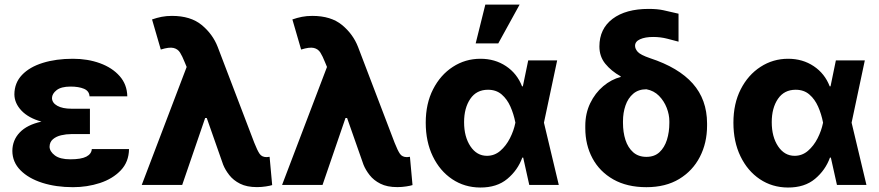

<svg xmlns="http://www.w3.org/2000/svg" viewBox="-20 -810 3852 841"><path d="M373.9 -286.2V-222.7H292.6Q269.9 -222.7 248 -217.5Q226.2 -212.4 211.8 -200.1Q197.4 -187.9 197.1 -166.9Q197.8 -146.3 220.3 -129.3Q242.9 -112.2 288 -112.2Q335.6 -112.2 358.1 -123.9Q380.7 -135.7 382.1 -157H545.1Q544.4 -100.9 508.9 -63.7Q473.4 -26.6 417.6 -8.3Q361.9 9.9 299.7 9.9Q225.5 9.9 165.3 -9.2Q105.1 -28.4 69.8 -64.1Q34.4 -99.8 34.1 -148.8Q34.4 -196.4 66.6 -229.9Q98.7 -263.5 161.6 -277.3Q104.8 -293 74 -325.5Q43.3 -358 43 -396.7Q43.3 -447.1 76.5 -481.9Q109.7 -516.7 167.6 -534.6Q225.5 -552.6 299.4 -552.6Q364.3 -552.6 418 -533Q471.6 -513.5 504.1 -476.7Q536.6 -440 537.6 -388.1H372.2Q370.7 -411.6 347.7 -421.2Q324.6 -430.8 289.1 -430.8Q247.9 -430.8 228 -415.1Q208.1 -399.5 207.7 -380.7Q208.1 -359.4 231 -346.6Q253.9 -333.8 292.6 -333.8H373.9Z M1105.5 9.6Q1061.1 9.6 1031.6 -5.3Q1002.1 -20.2 984.4 -43Q966.6 -65.7 957.4 -88.8L885.7 -293H878.6L778.1 0H600.9L797.6 -516.7L791.9 -530.5Q790.5 -533.7 788 -539.8Q778.8 -563.2 768.8 -579.4Q758.9 -595.5 739.9 -600Q720.9 -604.4 684.3 -593L646 -724.8Q666.9 -732.2 687.9 -736.3Q708.8 -740.4 733.3 -740.4Q815 -740.4 863.5 -700.5Q911.9 -660.5 933.6 -604.4L1093.8 -184.7Q1107.2 -150.6 1117.2 -136.2Q1127.1 -121.8 1147.7 -121.8Q1151.3 -121.8 1152.3 -122.2Q1153.4 -122.5 1160.9 -123.2L1172.2 0.7Q1163.7 3.6 1144.5 6.6Q1125.4 9.6 1105.5 9.6Z M1720.2 9.6Q1675.8 9.6 1646.3 -5.3Q1616.8 -20.2 1599.1 -43Q1581.3 -65.7 1572.1 -88.8L1500.4 -293H1493.3L1392.8 0H1215.6L1412.3 -516.7L1406.6 -530.5Q1405.2 -533.7 1402.7 -539.8Q1393.5 -563.2 1383.5 -579.4Q1373.6 -595.5 1354.6 -600Q1335.6 -604.4 1299 -593L1260.7 -724.8Q1281.6 -732.2 1302.6 -736.3Q1323.5 -740.4 1348 -740.4Q1429.7 -740.4 1478.2 -700.5Q1526.6 -660.5 1548.3 -604.4L1708.5 -184.7Q1721.9 -150.6 1731.9 -136.2Q1741.8 -121.8 1762.4 -121.8Q1766 -121.8 1767 -122.2Q1768.1 -122.5 1775.6 -123.2L1786.9 0.7Q1778.4 3.6 1759.2 6.6Q1740.1 9.6 1720.2 9.6Z M2083.5 11.4Q2014.6 11 1960.6 -25.2Q1906.6 -61.4 1875.7 -125.4Q1844.8 -189.3 1844.8 -272.7Q1844.8 -356.2 1877 -419Q1909.1 -481.9 1963.6 -517.2Q2018.1 -552.6 2084.5 -552.6Q2148.1 -552.6 2196.6 -520.2Q2245 -487.9 2266.7 -431.8H2270.2L2293.7 -545.5H2420.5L2362.6 -272.7L2427.6 0H2298.3L2271.7 -119.7H2267.8Q2247.9 -64.6 2202.2 -26.5Q2156.6 11.7 2083.5 11.4ZM2237.6 -272.7 2237.2 -274.1Q2230.1 -310.7 2215.7 -343.2Q2201.3 -375.7 2177.4 -396.3Q2153.4 -416.9 2117.5 -416.9Q2067.1 -416.9 2040 -377Q2012.8 -337 2012.8 -274.9Q2012.8 -210.6 2040.7 -169Q2068.5 -127.5 2112.9 -127.5Q2146 -127.5 2171.3 -149.3Q2196.7 -171.2 2213.6 -204.4Q2230.5 -237.6 2237.2 -271.3ZM2063.6 -620 2105.8 -789.8H2256L2162.6 -620Z M2605.5 -606.5Q2605.5 -683.9 2663.2 -727.5Q2720.9 -771 2821.4 -771Q2859.4 -771 2886.2 -765.1Q2913 -759.2 2952.1 -750V-627.5Q2933.2 -632.5 2903.4 -640.3Q2873.6 -648.1 2841.3 -648.1Q2805.8 -648.1 2783.7 -638.1Q2761.7 -628.2 2761.7 -609.4Q2761.7 -596.2 2773.4 -582.9Q2785.2 -569.6 2827.8 -555Q2952.1 -514.2 3014.4 -444.1Q3076.7 -373.9 3077.1 -269.9V-259.9Q3077.1 -183.9 3045.6 -122.9Q3014.2 -61.8 2954.9 -25.9Q2895.6 9.9 2811.4 9.9Q2726.6 9.9 2666.5 -24.1Q2606.5 -58.2 2575.1 -116.8Q2543.7 -175.4 2543.7 -248.6V-258.5Q2543.7 -313.2 2565.2 -357.8Q2586.6 -402.3 2622.2 -432.4Q2657.7 -462.4 2699.2 -473L2698.2 -475.9Q2657.3 -498.9 2631.4 -530.7Q2605.5 -562.5 2605.5 -606.5ZM2708.8 -279.1V-271.3Q2708.8 -230.8 2719.6 -197.1Q2730.5 -163.4 2753.4 -143.1Q2776.3 -122.9 2811.4 -122.9Q2846.6 -122.9 2868.6 -143.3Q2890.6 -163.7 2901.3 -197.6Q2911.9 -231.5 2911.9 -271.3V-279.1Q2911.9 -307.5 2900.4 -337.5Q2888.8 -367.5 2866.5 -390.3Q2844.1 -413 2811.4 -419Q2776.6 -419 2753.7 -399.5Q2730.8 -380 2719.8 -348Q2708.8 -316.1 2708.8 -279.1Z M3431.1 11.4Q3362.2 11 3308.2 -25.2Q3254.3 -61.4 3223.4 -125.4Q3192.5 -189.3 3192.5 -272.7Q3192.5 -356.2 3224.6 -419Q3256.7 -481.9 3311.3 -517.2Q3365.8 -552.6 3432.2 -552.6Q3495.7 -552.6 3544.2 -520.2Q3592.7 -487.9 3614.3 -431.8H3617.9L3641.3 -545.5H3768.1L3710.2 -272.7L3775.2 0H3646L3619.3 -119.7H3615.4Q3595.5 -64.6 3549.9 -26.5Q3504.3 11.7 3431.1 11.4ZM3585.2 -272.7 3584.9 -274.1Q3577.8 -310.7 3563.4 -343.2Q3549 -375.7 3525 -396.3Q3501.1 -416.9 3465.2 -416.9Q3414.8 -416.9 3387.6 -377Q3360.4 -337 3360.4 -274.9Q3360.4 -210.6 3388.3 -169Q3416.2 -127.5 3460.6 -127.5Q3493.6 -127.5 3519 -149.3Q3544.4 -171.2 3561.3 -204.4Q3578.1 -237.6 3584.9 -271.3Z"/></svg>

Font: Inter UI Extra Bold
Style: Regular
Weight: 800
Designer: Rasmus Andersson
Foundry: rsms
Version: 3.2;8d6f07862